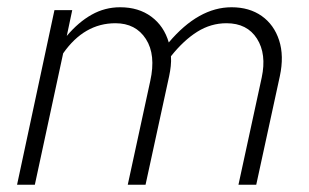

<svg xmlns="http://www.w3.org/2000/svg" viewBox="-20 -509 851 529"><path d="M27 0 130 -481H179L164 -410Q196 -448 232.5 -468.5Q269 -489 311 -489Q362 -489 397 -463Q432 -437 445 -392Q527 -489 618 -489Q667 -489 701 -465Q735 -441 749 -398Q763 -355 751 -299L686 0H637L701 -295Q715 -360 688 -402.5Q661 -445 604 -445Q561 -445 523.5 -421.5Q486 -398 451 -354Q452 -341 450.5 -327Q449 -313 446 -299L381 0H332L394 -286Q410 -358 382 -401.5Q354 -445 298 -445Q212 -445 154 -362L76 0Z"/></svg>

Font: Red Hat Text VF
Style: Italic
Weight: 300
Italic angle: -12°
Designer: Pentagram, MCKL
Foundry: Pentagram, MCKL
Version: Version 1.023